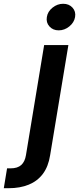

<svg xmlns="http://www.w3.org/2000/svg" viewBox="-119 -782 415 1006"><path d="M112.3 -545.9H239.3L143.6 31.7Q134.3 90.8 105.7 128.9Q77.1 167 31.7 185.5Q-13.7 204.1 -73.7 204.1H-99.1L-82 100.1H-64Q-26.9 100.1 -7.6 82.5Q11.7 64.9 17.1 30.3ZM188.5 -623Q158.2 -623 139.9 -643.6Q121.6 -664.1 126.5 -692.9Q130.9 -721.7 156.2 -741.9Q181.6 -762.2 211.9 -762.2Q242.7 -762.2 261 -741.9Q279.3 -721.7 274.4 -692.9Q269.5 -664.1 244.4 -643.6Q219.2 -623 188.5 -623Z"/></svg>

Font: Inter SemiBold
Style: Italic
Weight: 600
Italic angle: -9.3988°
Designer: Rasmus Andersson
Foundry: rsms
Version: Version 4.001;git-66647c0bb